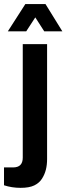

<svg xmlns="http://www.w3.org/2000/svg" viewBox="-57 -738 325 939"><path d="M115.6 -652.9 71.2 -584.7H-18.7L66.9 -718.1H165.5L248 -584.7H159.4ZM173.3 40Q173.3 67.8 167.5 91.4Q161.6 115.1 148.3 136Q135.1 156.8 110.6 168.8Q86 180.7 43.7 180.7Q1.3 180.7 -37.4 168.1V80.8H7Q54.3 80.8 54.3 33V-522.2H173.3Z"/></svg>

Font: Puralecka Narrow
Style: Bold
Weight: 700
Designer: Hector Gatti, Marcela Romero, Pablo Cosgaya and Nicolas Silva
Version: Version 1.004;PS 001.004;hotconv 1.0.70;makeotf.lib2.5.58329